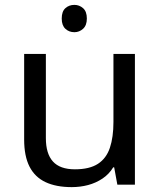

<svg xmlns="http://www.w3.org/2000/svg" viewBox="-20 -757 658 787"><path d="M285 -737Q305 -737 320.5 -723.5Q336 -710 336 -681Q336 -653 320.5 -639Q305 -625 285 -625Q263 -625 248 -639Q233 -653 233 -681Q233 -710 248 -723.5Q263 -737 285 -737ZM533 -536V0H461L448 -71H444Q427 -43 400 -25Q373 -7 341 1.5Q309 10 274 10Q210 10 166.5 -10.5Q123 -31 101 -74Q79 -117 79 -185V-536H168V-191Q168 -127 197 -95Q226 -63 287 -63Q347 -63 381.5 -85.5Q416 -108 430.5 -151.5Q445 -195 445 -257V-536Z"/></svg>

Font: hexuoriya05
Style: Book
Weight: 400
Designer: Jelle Bosma - Monotype Design Team
Foundry: Monotype Imaging Inc.
Version: Version 2.003